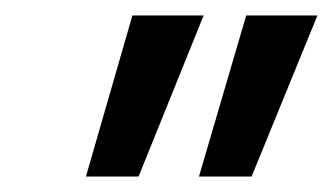

<svg xmlns="http://www.w3.org/2000/svg" viewBox="-20 -775 430 248"><path d="M237 -547 298 -755H390L305 -547ZM91 -547 151 -755H243L159 -547Z"/></svg>

Font: DM Sans Medium
Style: Italic
Weight: 500
Italic angle: -10°
Designer: Colophon Foundry, Jonny Pinhorn
Foundry: Colophon Foundry
Version: Version 4.004;gftools[0.9.30]